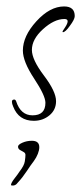

<svg xmlns="http://www.w3.org/2000/svg" viewBox="-20 -340 252 596"><path d="M85 35Q38 35 21 -9Q17 -18 17 -24Q17 -31 24 -31Q28 -31 30 -26Q44 18 81 18Q121 18 121 -21Q121 -43 86 -96Q51 -149 51 -183Q51 -228 93 -274Q135 -320 179 -320Q212 -320 212 -290Q212 -280 197 -260Q183 -240 175 -240Q174 -241 174 -242Q174 -243 182 -255Q190 -267 190 -274Q190 -281 180 -281Q148 -281 113 -249Q79 -218 79 -185Q79 -155 116 -106Q154 -56 154 -26Q154 1 133.5 18Q113 35 85 35ZM14 235Q14 228 25 214Q36 200 41 192Q55 174 57 161Q59 148 59 141Q59 135 53.5 132Q48 129 42 125.5Q36 122 36 115Q36 109 49.5 103Q63 97 79 97Q102 97 102 117Q102 126 97.5 137.5Q93 149 85 160Q75 173 62.5 192Q50 211 36 226Q27 239 14 235Z"/></svg>

Font: Shalimar
Style: Regular
Weight: 400
Designer: Robert E. Leuschke
Foundry: Robert E. Leuschke
Version: Version 1.010; ttfautohint (v1.8.3)